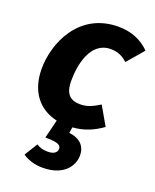

<svg xmlns="http://www.w3.org/2000/svg" viewBox="-149 -634 793 981"><g transform="rotate(20 247.0 -143.0)"><path d="M436 -44 378 -145C339 -121 311 -108 273 -108C223 -108 190 -131 190 -206C190 -296 217 -427 325 -427C359 -427 388 -417 417 -390L494 -480C450 -525 392 -548 324 -548C108 -548 27 -350 27 -212C27 -94 86 -12 190 11L165 112C228 112 251 120 251 143C250 166 229 176 200 176C174 176 157 170 139 159L95 230C118 247 155 262 204 262C320 262 363 193 363 138C363 89 333 55 272 48L277 16C338 12 389 -10 436 -44Z"/></g></svg>

Font: Fira Sans
Style: Bold Italic
Weight: 700
Italic angle: -8°
Designer: bBox Type GmbH & Carrois Corporate GbR & Edenspiekermann AG
Foundry: bBox Type GmbH & Carrois Corporate GbR & Edenspiekermann AG
Version: Version 4.301;PS 004.301;hotconv 1.0.88;makeotf.lib2.5.64775